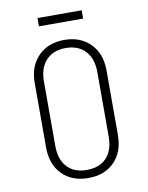

<svg xmlns="http://www.w3.org/2000/svg" viewBox="-96 -949 792 1027"><g transform="rotate(-10 300.0 -435.0)"><path d="M105 -190V-540Q105 -631 158.5 -685.5Q212 -740 300 -740Q388 -740 441.5 -685.5Q495 -631 495 -540V-190Q495 -98 442 -44Q389 10 300 10Q211 10 158 -44.5Q105 -99 105 -190ZM445 -190V-540Q445 -613 406.5 -654.5Q368 -696 300 -696Q232 -696 193.5 -654.5Q155 -613 155 -540V-190Q155 -116 193 -75Q231 -34 300 -34Q369 -34 407 -75Q445 -116 445 -190ZM420 -835H180V-880H420Z"/></g></svg>

Font: JetBrains Mono Extra Light
Style: Regular
Weight: 200
Monospace: yes
Designer: Philipp Nurullin, Konstantin Bulenkov
Foundry: JetBrains
Version: 2.002